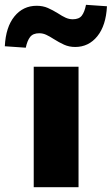

<svg xmlns="http://www.w3.org/2000/svg" viewBox="-79 -777 464 797"><path d="M61 0V-500H247V0ZM28 -579 -59 -585Q-55 -665 -19 -709Q17 -753 73 -753Q99 -753 119.5 -744Q140 -735 161 -722Q179 -710 193.5 -703.5Q208 -697 223 -697Q249 -697 260.5 -712Q272 -727 278 -757L365 -751Q361 -671 325 -626.5Q289 -582 233 -582Q208 -582 187 -591.5Q166 -601 144 -615Q127 -626 113 -632.5Q99 -639 84 -639Q58 -639 46 -623.5Q34 -608 28 -579Z"/></svg>

Font: Nunito Sans 9pt Black
Style: Regular
Weight: 900
Version: Version 3.101;gftools[0.9.27]